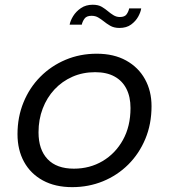

<svg xmlns="http://www.w3.org/2000/svg" viewBox="-20 -760 696 790"><path d="M277 10Q207 10 156.5 -17.5Q106 -45 79 -94Q52 -143 52 -208Q52 -278.5 76.8 -339Q101.5 -399.5 146 -444.2Q190.5 -489 249.8 -514Q309 -539 378 -539Q448.5 -539 499 -511Q549.5 -483 576.5 -434.2Q603.5 -385.5 603.5 -323Q603.5 -249.5 578 -188.5Q552.5 -127.5 507.8 -83Q463 -38.5 403.8 -14.2Q344.5 10 277 10ZM284 -66Q349.5 -66 402.2 -97.2Q455 -128.5 486 -184.5Q517 -240.5 517 -315.5Q517 -361.5 500.2 -394.5Q483.5 -427.5 451.2 -445.2Q419 -463 371.5 -463Q320.5 -463 278 -444.2Q235.5 -425.5 204.2 -392Q173 -358.5 155.8 -313.5Q138.5 -268.5 138.5 -215.5Q138.5 -144.5 175.8 -105.2Q213 -66 284 -66ZM561 -725.5Q559 -710.5 548.8 -691.8Q538.5 -673 519.5 -659Q500.5 -645 471.5 -645Q449 -645 433.2 -654.2Q417.5 -663.5 406 -673Q396 -681 384.2 -688Q372.5 -695 356.5 -695Q336 -695 327.5 -683Q319 -671 316.5 -658.5H266.5Q269.5 -675 281.2 -694Q293 -713 313.2 -726.8Q333.5 -740.5 361.5 -740.5Q384.5 -740.5 399 -731.8Q413.5 -723 424 -714Q434.5 -705 446.8 -697.5Q459 -690 473 -690Q493.5 -690 501.2 -701.5Q509 -713 511.5 -725.5Z"/></svg>

Font: Epilogue
Style: Italic
Weight: 400
Italic angle: -12°
Designer: Tyler Finck
Foundry: Etcetera Type Co
Version: Version 2.112